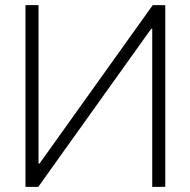

<svg xmlns="http://www.w3.org/2000/svg" viewBox="-20 -727 741 747"><path d="M129.9 -707V-90.8H133.8L574.2 -707H623V0H572.3V-615.2H568.4L128.9 0H79.1V-707Z"/></svg>

Font: Pretendard GOV ExtraLight
Style: Regular
Weight: 200
Designer: Base glyphs from Inter by Rasmus Andersson; Hangeul glyphs from Noto Sans CJK(Source Han Sans) by Jang Soo-young and Kan
Foundry: Kil Hyung-jin
Version: Version 1.309